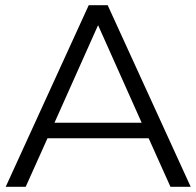

<svg xmlns="http://www.w3.org/2000/svg" viewBox="-20 -720 757 740"><path d="M79 0 163 -187H553L637 0H715L395 -700H322L2 0ZM190 -247 358 -623 526 -247Z"/></svg>

Font: Malon Grotesk
Style: Regular
Weight: 400
Designer: Julieta Ulanovsky
Foundry: Julieta Ulanovsky
Version: Version 7.200